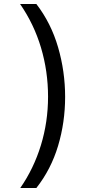

<svg xmlns="http://www.w3.org/2000/svg" viewBox="-20 -812 459 967"><path d="M82 135Q150 37 186 -80.5Q222 -198 222 -325Q222 -453 186.5 -572Q151 -691 81 -792H163Q237 -696 272.5 -574Q308 -452 308 -324Q308 -196 272.5 -77.5Q237 41 163 135Z"/></svg>

Font: bangla25
Style: Book
Weight: 400
Designer: Jelle Bosma - Monotype Design Team
Foundry: Monotype Imaging Inc.
Version: Version 2.003